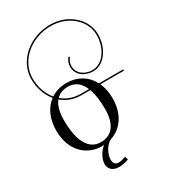

<svg xmlns="http://www.w3.org/2000/svg" viewBox="-245 -966 1107 1260"><g transform="rotate(-30 308.5 -336.0)"><path d="M249 -469C203.5 -469 163.3 -457 130.4 -435.2C92.9 -479.9 72 -540.4 72 -605C72 -736.9 195.2 -844 347 -844C475.1 -844 579 -754 579 -643C579 -539.9 517.2 -456.2 441 -456.2C381.7 -456.2 333 -492.5 333 -548C333 -570 342 -591 355 -605L348 -612C333 -596 323 -573 323 -548C323 -486.4 377 -446.7 441.5 -446.7C522.9 -446.7 589 -534.7 589 -643C589 -759.5 480.6 -854 347 -854C189.7 -854 62 -742.4 62 -605C62 -538 83.5 -475.6 122.1 -429.3C67.3 -388.5 35 -318.8 35 -231C35 -87.6 120.6 8 249 8C251 8 257 7 260 5V7C223 35 200 85 200 117C200 148 218 182 276 182C296 182 319 177 348 168L341 143C329 147 307 155 287 155C266 155 249 145 249 113C249 73 276 16 320 -4C407.2 -33.1 462 -116.3 462 -231C462 -275.9 453.6 -316 438.1 -350H617V-360H433.2C398 -428.2 332.6 -469 249 -469ZM245 -443C296.7 -443 334.8 -414.6 357.9 -360H294C239.3 -360 192.7 -378.4 156.5 -409C178.2 -431.4 207.9 -443 245 -443ZM252 -19C161.6 -19 113 -105.5 113 -266C113 -326 125.5 -371.5 149.7 -401.4C187.6 -369.3 236.6 -350 294 -350H361.8C376.5 -310.4 384 -258.4 384 -195C384 -80.6 337.8 -19 252 -19Z"/></g></svg>

Font: FoglihtenNo04
Style: Regular
Weight: 500
Designer: gluk (gluksza@wp.pl)
Foundry: gluk (gluksza@wp.pl)
Version: Version 0.70